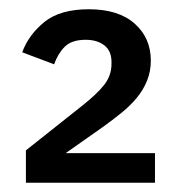

<svg xmlns="http://www.w3.org/2000/svg" viewBox="-20 -724 386 415"><path d="M315 -329H36V-399L157 -495Q190 -521 205.5 -541Q221 -561 221 -586V-590Q221 -614 205.5 -626Q190 -638 165 -638Q135 -638 120 -623Q105 -608 97 -585L28 -611Q42 -649 76 -676.5Q110 -704 172 -704Q236 -704 271 -673Q306 -642 306 -593Q306 -570 298 -550Q290 -530 276 -513Q262 -496 243 -480.5Q224 -465 203 -450L122 -393H315Z"/></svg>

Font: IBMPlexSans-Medium
Style: Regular
Weight: 500
Designer: Mike Abbink, Paul van der Laan, Pieter van Rosmalen
Foundry: Bold Monday
Version: Version 3.1